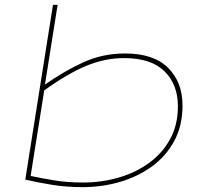

<svg xmlns="http://www.w3.org/2000/svg" viewBox="-20 -760 827 790"><path d="M217 -740 165 -412Q243 -467 322.5 -503.5Q402 -540 495 -540Q612 -540 671.5 -481Q731 -422 731 -326Q731 -243 697 -180Q663 -117 605 -75Q547 -33 473.5 -11.5Q400 10 320 10Q253 10 194.5 0.5Q136 -9 84 -21L198 -740ZM490 -521Q413 -521 336 -489.5Q259 -458 162 -388L106 -36Q144 -28 199.5 -18.5Q255 -9 322 -9Q397 -9 467 -29Q537 -49 592.5 -89Q648 -129 680 -187.5Q712 -246 712 -323Q712 -412 657 -466.5Q602 -521 490 -521Z"/></svg>

Font: Georama Extra Expanded Thin
Style: Italic
Weight: 100
Width: 8
Italic angle: -9°
Designer: Jean-Baptiste Levee
Foundry: Production Type
Version: Version 1.000